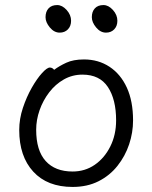

<svg xmlns="http://www.w3.org/2000/svg" viewBox="-20 -721 602 759"><path d="M399 -592Q377 -592 360 -612.5Q343 -633 343 -653Q343 -675 355 -688Q367 -701 389 -701Q409 -701 426.5 -681.5Q444 -662 444 -639Q444 -618 431.5 -605Q419 -592 399 -592ZM216 -592Q194 -592 177 -612.5Q160 -633 160 -653Q160 -675 172 -688Q184 -701 206 -701Q226 -701 243.5 -681.5Q261 -662 261 -639Q261 -618 248.5 -605Q236 -592 216 -592ZM194 -445Q214 -460 242 -473Q270 -486 312 -486Q369 -486 413 -457Q457 -428 481.5 -374.5Q506 -321 506 -245Q506 -197 490.5 -150.5Q475 -104 444.5 -65.5Q414 -27 369.5 -4.5Q325 18 267 18Q167 18 111.5 -42.5Q56 -103 56 -207Q56 -251 70.5 -294.5Q85 -338 105.5 -374Q126 -410 146 -432Q166 -454 177 -454Q187 -454 194 -445ZM267 -43Q316 -43 354.5 -69.5Q393 -96 416 -142Q439 -188 439 -245Q439 -328 406.5 -377Q374 -426 306 -426Q266 -426 232.5 -407Q199 -388 174.5 -356Q150 -324 136.5 -285.5Q123 -247 123 -208Q123 -126 160.5 -84.5Q198 -43 267 -43Z"/></svg>

Font: QiushuiShotai
Style: Regular
Weight: 600
Designer: Fontworks Inc.
Foundry: Fontworks Inc.
Version: Version 1.250